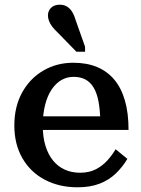

<svg xmlns="http://www.w3.org/2000/svg" viewBox="-20 -787 601 817"><path d="M162 -252Q162 -204 173.5 -166.5Q185 -129 206 -103.5Q227 -78 256 -65Q285 -52 321 -52Q360 -52 388.5 -67Q417 -82 437.5 -105Q458 -128 472 -152L522 -111Q502 -77 473 -49Q444 -21 404 -5.5Q364 10 310 10Q232 10 171 -22Q110 -54 75.5 -113.5Q41 -173 41 -253Q41 -333 74 -393Q107 -453 164 -486.5Q221 -520 292 -520Q349 -520 392.5 -502Q436 -484 466 -448.5Q496 -413 511.5 -359.5Q527 -306 527 -234H141L140 -292H434L407 -269Q406 -320 399 -356Q392 -392 378 -415Q364 -438 343 -449Q322 -460 293 -460Q265 -460 241.5 -446.5Q218 -433 200 -406.5Q182 -380 172 -341Q162 -302 162 -252ZM301 -704 342 -588V-567H305L223 -651Q211 -662 202 -674Q193 -686 188.5 -698Q184 -710 184 -721Q184 -741 197.5 -754Q211 -767 234 -767Q251 -767 263.5 -760Q276 -753 285.5 -739Q295 -725 301 -704Z"/></svg>

Font: Roboto Serif 36pt Medium
Style: Regular
Weight: 500
Designer: Greg Gazdowicz
Foundry: Commercial Type
Version: Version 1.008